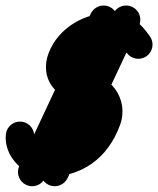

<svg xmlns="http://www.w3.org/2000/svg" viewBox="-34 -611 562 682"><path d="M435.4 -586.7C410.2 -598.5 380.1 -587.6 368.3 -562.4C283.7 -382.1 199.2 -201.8 114.6 -21.4C102.8 3.8 113.7 33.9 138.9 45.7C164.2 57.6 194.2 46.7 206.1 21.4C290.6 -158.9 375.2 -339.2 459.7 -519.5C471.6 -544.8 460.7 -574.8 435.4 -586.7ZM355.4 -586.7C330.2 -598.5 300.1 -587.6 288.3 -562.4C203.7 -382.1 119.2 -201.8 34.6 -21.4C22.8 3.8 33.7 33.9 58.9 45.7C84.2 57.6 114.2 46.7 126.1 21.4C210.6 -158.9 295.2 -339.2 379.7 -519.5C391.6 -544.8 380.7 -574.8 355.4 -586.7ZM486.5 -411.4C509.2 -427.5 514.7 -459 498.6 -481.8C463.6 -531.2 427.5 -565.8 362 -565.8C267.7 -565.8 174.3 -513.6 139.1 -423.4C104.3 -334.2 164.6 -253.5 258.7 -252.5C285.6 -252.2 307.6 -229.5 297.6 -202C268.5 -122.2 214.6 -83.2 130.1 -83.2C112.9 -83.2 85 -103.7 87.2 -122.8C90.4 -150.5 70.6 -175.6 42.9 -178.8C15.2 -182 -9.9 -162.2 -13.1 -134.5C-22.3 -54.8 52.6 17.8 130.1 17.8C256.8 17.8 349 -48 392.5 -167.4C426.2 -259.8 356.2 -352.5 259.8 -353.5C236.4 -353.8 223.9 -362.7 233.2 -386.8C253.2 -437.9 309.5 -464.8 362 -464.8C390.8 -464.8 401.4 -444.2 416.1 -423.4C432.2 -400.7 463.7 -395.3 486.5 -411.4Z"/></svg>

Font: FRB American Cursive Guidelines Ultra
Style: Bold Italic
Weight: 1000
Italic angle: -25°
Version: Version 2.0;Modular Font Editor K font №1